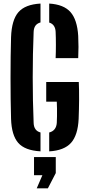

<svg xmlns="http://www.w3.org/2000/svg" viewBox="-20 -828 490 1061"><path d="M203.8 8.3Q117.4 3.5 80.7 -38.5Q44 -80.5 41.1 -171.1Q39.6 -221.1 38.9 -279.3Q38.2 -337.5 38.2 -398Q38.2 -458.4 38.9 -516Q39.6 -573.7 41.1 -622.6Q44.5 -717.7 81.7 -760.6Q119 -803.6 203.8 -808.3V-704Q185.6 -699.1 176.2 -686.4Q166.9 -673.7 165.9 -652.3Q163.3 -593.9 162.1 -530Q160.8 -466.1 160.8 -400.4Q160.8 -334.8 162.1 -271Q163.3 -207.1 165.9 -148.5Q166.6 -127.3 176 -114.1Q185.3 -100.9 203.8 -96ZM251.9 8.5V-95.9Q271 -100.6 281.5 -113.8Q292.1 -127.1 293.8 -148.5Q294.7 -164.7 295 -186Q295.2 -207.3 295 -228.6Q294.7 -249.9 293.8 -266H235.4V-374.7H415.4Q417.5 -331.4 417.1 -277.9Q416.7 -224.3 414.6 -171.1Q410.3 -80.7 372.5 -38.6Q334.7 3.6 251.9 8.5ZM287.4 -506.8Q288.9 -538.6 288.9 -579.8Q288.9 -621 287.4 -652.3Q286.4 -672.8 277.4 -685.6Q268.5 -698.4 251.9 -703.3V-808.3Q332.2 -803.5 369.4 -761.4Q406.7 -719.3 412.2 -629.8Q413.7 -602.1 413.7 -568.6Q413.7 -535 412.2 -506.8ZM183 212.6 214.3 140H168V40H288.2V128.4L244.6 212.6Z"/></svg>

Font: Big Shoulders Stencil Display SC Thin
Style: Regular
Weight: 100
Designer: Patric King
Foundry: XO Type Co
Version: Version 2.001